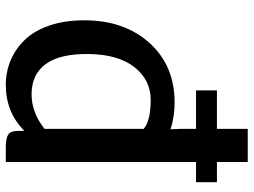

<svg xmlns="http://www.w3.org/2000/svg" viewBox="-124 -728 860 651"><g transform="rotate(90 305.5 -402.0)"><path d="M286.1 -637.2V-708H416.5V-812.5H528.8V-708H597.2V-637.2H528.8V7.8H476.6Q448.7 7.8 436 -0.2Q423.3 -8.3 423.3 -34.2V-55.2Q360.4 7.8 267.6 7.8Q223.1 7.8 184.1 -8.5Q145 -24.9 114.3 -56.9Q83.5 -88.9 65.9 -140.6Q48.3 -192.4 48.3 -257.8Q48.3 -394 125 -479.2Q201.7 -564.5 327.1 -564.5Q374 -564.5 418 -550.8L416.5 -582.5V-637.2ZM299.3 -79.6Q360.8 -79.6 416.5 -123.5V-459.5Q389.6 -483.4 317.9 -483.4Q250.5 -483.4 207 -428Q163.6 -372.6 162.6 -272Q161.6 -175.3 196.8 -127.4Q231.9 -79.6 299.3 -79.6Z"/></g></svg>

Font: HaufeMerriweatherSans
Style: Regular
Weight: 400
Designer: Eben Sorkin ( eben@eyebytes.com )
Foundry: Eben Sorkin
Version: Version 1.56